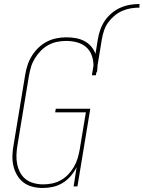

<svg xmlns="http://www.w3.org/2000/svg" viewBox="-20 -929 715 957"><path d="M193 8Q167 8 141.5 1.5Q116 -5 96.5 -20Q77 -35 64.5 -57Q52 -79 46.5 -103.5Q41 -128 42 -155Q43 -182 48 -208L105 -553Q109 -578 116.5 -602Q124 -626 137.5 -648.5Q151 -671 170.5 -690Q190 -709 213 -721Q236 -733 261 -738Q286 -743 310 -743Q334 -743 357 -739Q380 -735 399.5 -725Q419 -715 433.5 -698.5Q448 -682 456 -661L468 -735Q472 -759 480.5 -782.5Q489 -806 503 -826.5Q517 -847 537.5 -864Q558 -881 581 -891Q604 -901 628 -905Q652 -909 675 -909V-891Q654 -891 632.5 -887.5Q611 -884 590 -875Q569 -866 551 -851Q533 -836 519.5 -817.5Q506 -799 499 -778Q492 -757 488 -735L466 -602Q466 -595 465.5 -588Q465 -581 464 -574Q463 -573 463 -571.5Q463 -570 462 -568H460L458 -554H438L446 -602Q446 -629 437 -653.5Q428 -678 409 -694.5Q390 -711 364 -718Q338 -725 310 -725Q288 -725 265 -720.5Q242 -716 221 -704.5Q200 -693 183 -675.5Q166 -658 153.5 -637.5Q141 -617 134.5 -595Q128 -573 124 -550L67 -205Q63 -182 62 -158Q61 -134 65.5 -111.5Q70 -89 80.5 -69Q91 -49 108.5 -35.5Q126 -22 149 -16Q172 -10 195 -10Q217 -10 239.5 -14.5Q262 -19 282.5 -30.5Q303 -42 319.5 -59Q336 -76 348 -96.5Q360 -117 366.5 -138.5Q373 -160 377 -182L408 -369H255L258 -387H430L366 0H347L362 -96Q350 -72 332.5 -51.5Q315 -31 292 -17Q269 -3 243.5 2.5Q218 8 193 8Z"/></svg>

Font: Iosevka Curly Slab ThObl
Style: Regular
Weight: 100
Italic angle: -9°
Monospace: yes
Designer: Belleve Invis
Foundry: Belleve Invis
Version: Version 11.0.0; ttfautohint (v1.8.3)